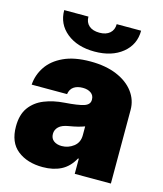

<svg xmlns="http://www.w3.org/2000/svg" viewBox="-115 -849 802 942"><g transform="rotate(15 286.5 -377.5)"><path d="M190.4 8.8Q111.8 8.8 62.3 -30.3Q12.7 -69.3 12.7 -150.4Q12.7 -210.4 39.3 -247.1Q65.9 -283.7 111.3 -302Q156.7 -320.3 212.9 -324.2Q281.2 -329.1 310.1 -338.6Q338.9 -348.1 338.9 -372.1V-374Q338.9 -395 322.8 -406.5Q306.6 -418 281.2 -418Q252.9 -418 235.4 -405.8Q217.8 -393.6 213.9 -368.2H34.2Q37.6 -418 65.7 -460Q93.8 -502 148.2 -527.3Q202.6 -552.7 284.2 -552.7Q361.8 -552.7 418.2 -529.1Q474.6 -505.4 504.9 -464.8Q535.2 -424.3 535.2 -374V0H351.6V-77.1H347.7Q322.8 -31.2 283.2 -11.2Q243.7 8.8 190.4 8.8ZM253.9 -115.2Q287.1 -115.2 314 -135.7Q340.8 -156.2 340.8 -193.4V-238.3Q310.5 -226.6 262.7 -218.8Q228.5 -213.4 212.9 -198.2Q197.3 -183.1 197.3 -162.1Q197.3 -139.2 213.1 -127.2Q229 -115.2 253.9 -115.2ZM289.1 -604.5Q202.1 -604.5 147.9 -648.2Q93.8 -691.9 93.8 -762.7H216.8Q216.8 -733.4 235.8 -716.8Q254.9 -700.2 289.1 -700.2Q322.3 -700.2 341.3 -716.8Q360.4 -733.4 360.4 -762.7H484.4Q484.4 -691.9 430.4 -648.2Q376.5 -604.5 289.1 -604.5Z"/></g></svg>

Font: Inter Tight Black
Style: Regular
Weight: 900
Designer: Rasmus Andersson
Foundry: rsms
Version: Version 3.004; ttfautohint (v1.8.4.7-5d5b)